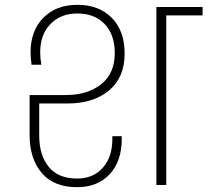

<svg xmlns="http://www.w3.org/2000/svg" viewBox="-20 -769 862 798"><path d="M143 -339V-206Q143 -124 182.5 -75.5Q222 -27 300 -27Q368 -27 407.5 -72Q447 -117 447 -191V-203H486V-191Q486 -99 436 -45Q386 9 300 9Q204 9 153.5 -50Q103 -109 103 -209V-374H253Q344 -374 400.5 -419Q457 -464 457 -548Q457 -625 415 -669Q373 -713 302 -713Q232 -713 189.5 -669Q147 -625 147 -550Q147 -528 152 -500H111Q107 -534 107 -551Q107 -641 160 -695Q213 -749 302 -749Q391 -749 444.5 -695Q498 -641 498 -546Q498 -447 433 -393Q368 -339 263 -339ZM822 -740V-705H671V0H630V-740Z"/></svg>

Font: Fz Poppins ExtLt
Style: Regular
Weight: 200
Designer: Ninad Kale (Devanagari), Jonny Pinhorn (Latin)
Foundry: Indian Type Foundry
Version: Vit hóa bi Vntype.Com & FontZin.Com